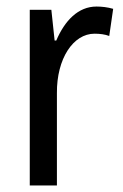

<svg xmlns="http://www.w3.org/2000/svg" viewBox="-20 -567 377 587"><path d="M275 -547C219 -547 178 -504 152 -443H147L137 -537H71V0H154V-282C153 -388 204 -464 269 -464C285 -464 301 -462 314 -457L326 -540C309 -545 291 -547 275 -547Z"/></svg>

Font: Noto Sans Gurmukhi UI Condensed
Style: Regular
Weight: 400
Width: 3
Designer: Jelle Bosma - Monotype Design Team
Foundry: Monotype Imaging Inc.
Version: Version 2.004